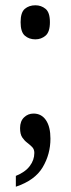

<svg xmlns="http://www.w3.org/2000/svg" viewBox="-20 -553 267 727"><path d="M114 -404Q90 -404 74 -418Q58 -432 58 -469Q58 -506 74 -519.5Q90 -533 114 -533Q136 -533 152.5 -519.5Q169 -506 169 -469Q169 -432 152.5 -418Q136 -404 114 -404ZM40 113Q75 99 92.5 76Q110 53 110 26Q110 12 101.5 3.5Q93 -5 82.5 -13Q72 -21 64 -33Q56 -45 56 -68Q56 -94 71 -108.5Q86 -123 107 -123Q137 -123 154 -98Q171 -73 171 -28Q171 31 141.5 80.5Q112 130 40 154Z"/></svg>

Font: Noto Serif Myanmar ExtraCondensed Medium
Style: Regular
Weight: 500
Width: 2
Designer: Ben Mitchell and the Monotype Design Team
Foundry: Monotype Imaging Inc.
Version: Version 2.106; ttfautohint (v1.8.4.7-5d5b)